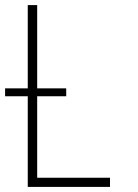

<svg xmlns="http://www.w3.org/2000/svg" viewBox="-20 -734 540 754"><path d="M89 0H412V-36H126V-356H240V-387H126V-714H89V-387H0V-356H89Z"/></svg>

Font: Noto Sans Mono ExtraCondensed ExtraLight
Style: Regular
Weight: 200
Width: 2
Designer: Monotype Design Team
Foundry: Monotype Imaging Inc.
Version: Version 2.014